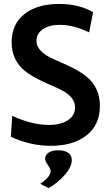

<svg xmlns="http://www.w3.org/2000/svg" viewBox="-20 -730 564 974"><path d="M35.2 -36.1 42 -142.1Q143.1 -96.2 228 -96.2Q288.6 -96.2 324.7 -120.4Q360.8 -144.5 360.8 -185.1Q360.8 -212.4 343 -233.9Q325.2 -255.4 296.9 -270.3Q268.6 -285.2 234.4 -299.6Q200.2 -314 165.8 -332Q131.3 -350.1 103 -372.8Q74.7 -395.5 56.9 -431.9Q39.1 -468.3 39.1 -515.1Q39.1 -607.9 104.2 -658.9Q169.4 -710 278.8 -710Q381.8 -710 452.1 -668L432.1 -565.9Q352.5 -604 283.2 -604Q230 -604 197.5 -581.8Q165 -559.6 165 -522.9Q165 -497.1 182.9 -476.6Q200.7 -456.1 229 -441.4Q257.3 -426.8 291.7 -412.4Q326.2 -397.9 360.4 -379.6Q394.5 -361.3 422.9 -338.1Q451.2 -314.9 469 -277.6Q486.8 -240.2 486.8 -192.9Q486.8 -96.7 419.2 -43.5Q351.6 9.8 237.8 9.8Q134.8 9.8 35.2 -36.1ZM236.8 138.2Q236.8 126 222.9 107.2Q209 88.4 209 75.2Q209 55.7 227.3 43.9Q245.6 32.2 275.9 32.2Q307.1 32.2 325.7 44.9Q344.2 57.6 344.2 82Q344.2 117.2 306.9 159.2Q269.5 201.2 226.1 224.1L184.1 202.1Q236.8 167.5 236.8 138.2Z"/></svg>

Font: LT Hoop SemBd
Style: Regular
Weight: 600
Designer: Daniel Lyons
Foundry: LyonsType
Version: Version 1.000